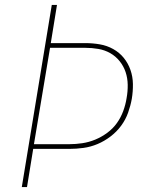

<svg xmlns="http://www.w3.org/2000/svg" viewBox="-20 -755 640 775"><path d="M68 0 189 -735H210L185 -581H324Q354 -581 383 -576Q412 -571 437 -557Q462 -543 479.5 -521.5Q497 -500 506.5 -473Q516 -446 516.5 -416Q517 -386 512 -356Q507 -328 497 -300Q487 -272 469 -247.5Q451 -223 426 -204Q401 -185 373.5 -173.5Q346 -162 317 -158Q288 -154 260 -154H114L89 0ZM117 -173H260Q286 -173 312.5 -177Q339 -181 364.5 -191.5Q390 -202 413 -219Q436 -236 452 -258.5Q468 -281 477.5 -307Q487 -333 491 -359Q496 -386 495.5 -413Q495 -440 487 -464Q479 -488 463 -508Q447 -528 425 -540.5Q403 -553 377 -557.5Q351 -562 324 -562H182Z"/></svg>

Font: Iosevka Aile Thin Oblique
Style: Regular
Weight: 100
Italic angle: -9°
Designer: Belleve Invis
Foundry: Belleve Invis
Version: Version 31.1.0; ttfautohint (v1.8.4)